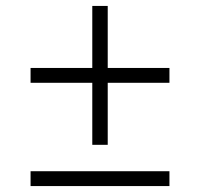

<svg xmlns="http://www.w3.org/2000/svg" viewBox="-20 -722 674 647"><path d="M343 -234H291V-443H83V-493H291V-702H343V-493H551V-443H343ZM551 -145V-95H83V-145Z"/></svg>

Font: Libre Baskerville
Style: Regular
Weight: 400
Designer: Pablo Impallari, Rodrigo Fuenzalida
Foundry: Pablo Impallari, Rodrigo Fuenzalida
Version: Version 1.000